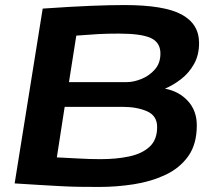

<svg xmlns="http://www.w3.org/2000/svg" viewBox="-20 -730 840 760"><path d="M38 -4 149 -696Q265 -704 341 -707Q417 -710 472 -710Q630 -710 699 -672.5Q768 -635 768 -560Q768 -512 748 -476.5Q728 -441 697 -417Q666 -393 633 -379Q688 -369 723.5 -330.5Q759 -292 759 -234Q759 -159 725 -111.5Q691 -64 634 -37.5Q577 -11 509 -0.5Q441 10 373 10Q330 10 294.5 9.5Q259 9 223 7Q187 5 142.5 2.5Q98 0 38 -4ZM253 -405H482Q509 -405 540 -417.5Q571 -430 593 -455Q615 -480 615 -518Q615 -562 577 -579.5Q539 -597 450 -597Q404 -597 367.5 -595Q331 -593 282 -589ZM236 -307 205 -107Q252 -105 293.5 -102.5Q335 -100 378 -100Q442 -100 492.5 -111Q543 -122 572.5 -149.5Q602 -177 602 -227Q602 -272 562 -289.5Q522 -307 466 -307Z"/></svg>

Font: Georama Extended SemiBold
Style: Italic
Weight: 600
Width: 7
Italic angle: -9°
Designer: Jean-Baptiste Levee
Foundry: Production Type
Version: Version 1.000